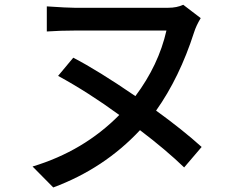

<svg xmlns="http://www.w3.org/2000/svg" viewBox="-20 -741 1040 815"><path d="M835.9 -117.2 761.7 -30.3Q683.6 -105.5 574.2 -188.5Q421.9 -25.4 206.1 54.7L118.2 -34.2Q335 -99.6 486.3 -252.9Q355.5 -348.6 226.6 -418.9L291 -496.1Q396.5 -441.4 554.7 -333Q653.3 -464.8 686.5 -611.3H295.9Q237.3 -611.3 178.7 -607.4V-713.9Q266.6 -708 295.9 -708H694.3Q730.5 -708 757.8 -720.7L832 -664.1Q812.5 -631.8 803.7 -603.5Q742.2 -412.1 642.6 -271.5Q755.9 -189.5 835.9 -117.2Z"/></svg>

Font: Gen Shin Gothic Monospace Medium
Style: Regular
Weight: 500
Designer: [Source Han Sans]
Ryoko NISHIZUKA  (kana & ideographs); Paul D. Hunt (Latin, Greek & Cyrillic); Wenlong ZHANG  (bopomofo
Version: Version 1.002.20150607